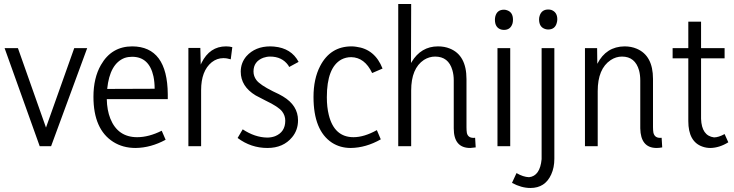

<svg xmlns="http://www.w3.org/2000/svg" viewBox="-20 -728 3657 956"><path d="M234.4 0 414.1 -488.3H349.6L209 -92.8L69.3 -488.3H2.9L177.7 0Z M804.7 -32.2 785.2 -77.1Q720.7 -44.9 663.1 -44.9Q566.4 -44.9 529.3 -137.7Q512.7 -179.7 511.7 -234.4H815.4V-258.8Q813.5 -496.1 638.7 -497.1Q535.2 -497.1 482.4 -404.3Q445.3 -339.8 445.3 -246.1Q445.3 -84 543.9 -21.5Q591.8 8.8 655.3 8.8Q731.4 7.8 804.7 -32.2ZM637.7 -445.3Q722.7 -445.3 744.1 -347.7Q750 -319.3 750 -286.1L513.7 -285.2Q526.4 -411.1 600.6 -439.5Q618.2 -445.3 637.7 -445.3Z M981.4 0V-279.3Q981.4 -375 1034.2 -418Q1060.5 -438.5 1091.8 -438.5Q1110.4 -438.5 1128.9 -432.6L1136.7 -493.2Q1122.1 -497.1 1105.5 -497.1Q1024.4 -497.1 983.4 -415Q981.4 -410.2 979.5 -406.2L977.5 -489.3H918V0Z M1463.9 -128.9Q1463.9 -203.1 1388.7 -248Q1373 -257.8 1338.9 -273.4Q1274.4 -305.7 1256.8 -329.1Q1242.2 -348.6 1242.2 -372.1Q1242.2 -421.9 1291 -440.4Q1307.6 -446.3 1325.2 -446.3Q1383.8 -446.3 1415 -403.3Q1418 -398.4 1419.9 -394.5L1466.8 -419.9Q1430.7 -488.3 1344.7 -496.1Q1335.9 -497.1 1326.2 -497.1Q1251 -497.1 1207 -448.2Q1178.7 -415 1178.7 -371.1Q1178.7 -297.9 1252.9 -252.9Q1268.6 -244.1 1301.8 -227.5Q1367.2 -196.3 1384.8 -172.9Q1400.4 -152.3 1400.4 -127Q1400.4 -70.3 1349.6 -49.8Q1331.1 -43 1310.5 -43Q1249 -43.9 1188.5 -84L1163.1 -41Q1229.5 8.8 1311.5 8.8Q1390.6 8.8 1434.6 -44.9Q1463.9 -80.1 1463.9 -128.9Z M1876 -34.2 1856.4 -80.1Q1793 -44.9 1740.2 -44.9Q1644.5 -44.9 1617.2 -155.3Q1607.4 -194.3 1607.4 -244.1Q1607.4 -391.6 1679.7 -431.6Q1702.1 -443.4 1728.5 -443.4Q1795.9 -442.4 1833 -364.3L1884.8 -386.7Q1846.7 -483.4 1753.9 -495.1Q1742.2 -497.1 1730.5 -497.1Q1625 -497.1 1574.2 -399.4Q1541 -335.9 1541 -245.1Q1541 -78.1 1632.8 -17.6Q1673.8 8.8 1726.6 8.8Q1801.8 7.8 1876 -34.2Z M2345.7 -42Q2311.5 -38.1 2304.7 -65.4Q2302.7 -77.1 2302.7 -94.7V-334Q2302.7 -453.1 2219.7 -486.3Q2193.4 -497.1 2161.1 -497.1Q2076.2 -497.1 2029.3 -418.9Q2027.3 -416 2026.4 -414.1L2027.3 -708H1962.9V0H2027.3V-277.3Q2027.3 -387.7 2090.8 -429.7Q2117.2 -446.3 2146.5 -446.3Q2212.9 -446.3 2232.4 -378.9Q2239.3 -355.5 2239.3 -328.1V-88.9Q2239.3 8.8 2321.3 8.8Q2334 7.8 2348.6 5.9Z M2520.5 0V-488.3H2457V0ZM2534.2 -629.9Q2534.2 -668.9 2502 -677.7Q2496.1 -679.7 2489.3 -679.7Q2455.1 -679.7 2446.3 -646.5Q2444.3 -637.7 2444.3 -629.9Q2444.3 -590.8 2474.6 -581.1Q2482.4 -579.1 2489.3 -579.1Q2522.5 -579.1 2532.2 -612.3Q2534.2 -621.1 2534.2 -629.9Z M2740.2 62.5V-488.3H2676.8V64.5Q2668.9 148.4 2614.3 154.3Q2585 153.3 2551.8 133.8L2529.3 182.6Q2576.2 208 2621.1 208Q2694.3 208 2724.6 140.6Q2740.2 106.4 2740.2 62.5ZM2754.9 -631.8Q2754.9 -668 2724.6 -678.7Q2716.8 -680.7 2710 -680.7Q2676.8 -680.7 2667 -649.4Q2664.1 -640.6 2664.1 -631.8Q2664.1 -591.8 2696.3 -583Q2703.1 -581.1 2709 -581.1Q2743.2 -581.1 2752 -613.3Q2754.9 -623 2754.9 -631.8Z M3274.4 -42Q3240.2 -38.1 3233.4 -67.4Q3231.4 -79.1 3231.4 -94.7V-335Q3231.4 -451.2 3150.4 -485.4Q3123 -497.1 3089.8 -497.1Q2998 -496.1 2954.1 -410.2L2953.1 -488.3H2892.6V0H2956.1V-274.4Q2956.1 -385.7 3020.5 -428.7Q3046.9 -446.3 3077.1 -446.3Q3142.6 -446.3 3162.1 -377Q3168 -354.5 3168 -327.1V-88.9Q3169.9 7.8 3248 8.8Q3262.7 8.8 3277.3 5.9Z M3606.4 -19.5 3587.9 -60.5Q3557.6 -43.9 3535.2 -43.9Q3473.6 -51.8 3470.7 -136.7V-437.5H3587.9V-488.3H3470.7V-620.1H3407.2V-488.3H3329.1V-437.5H3407.2V-125Q3407.2 -22.5 3477.5 2Q3496.1 8.8 3517.6 8.8Q3562.5 7.8 3606.4 -19.5Z"/></svg>

Font: Yaldevi Colombo
Style: Regular
Weight: 400
Designer: Sol Matas, Denzil Rajitha, Kosala Senevirathne and Pathum Egodawatta
Foundry: Mooniak
Version: Version 1.020 ; ttfautohint (v1.6)